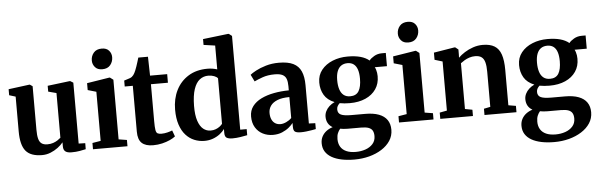

<svg xmlns="http://www.w3.org/2000/svg" viewBox="-60 -1041 4756 1525"><g transform="rotate(-5 2318.0 -278.0)"><path d="M475.5 9.5Q443 9.5 427.2 -3Q411.5 -15.5 411.5 -43.5V-76Q395 -55 368.5 -35Q342 -15 309.5 -2Q277 11 242.5 11Q151 11 111.8 -36.5Q72.5 -84 72.5 -192V-470L22 -485.5V-533.5L188 -555H193L214 -540.5V-192.5Q214 -148.5 221 -121.8Q228 -95 245 -82.8Q262 -70.5 291.5 -70.5Q317 -70.5 337.2 -77.5Q357.5 -84.5 372.8 -94.5Q388 -104.5 398 -113.5V-470L333.5 -487V-533.5L508.5 -555H515L538.5 -540.5V-55L591 -53.5L590.5 -5.5Q572.5 -1.5 543.2 4Q514 9.5 475.5 9.5Z M648 0V-50L714.5 -61V-452.5L647 -472V-527L825.5 -555.5H831.5L857.5 -536V-60.5L923 -50V0ZM776.5 -626.5Q739.5 -626.5 719.8 -649.5Q700 -672.5 700 -702.5Q700 -738.5 722 -764.5Q744 -790.5 786 -790.5H787Q824.5 -790.5 844 -768.2Q863.5 -746 863.5 -715.5Q863.5 -680 841.8 -653.2Q820 -626.5 777.5 -626.5Z M1127 10Q1067 10 1037 -17.8Q1007 -45.5 1007 -109V-474.5H942.5V-522Q954 -526 966 -529.5Q978 -533 988.5 -536.8Q999 -540.5 1005.5 -546Q1012.5 -551.5 1018 -558.8Q1023.5 -566 1028 -575Q1032.5 -584 1037 -594.5Q1042.5 -607 1048.2 -624.5Q1054 -642 1060 -660.8Q1066 -679.5 1070 -694H1147L1150.5 -543H1287V-474.5H1151.5V-180Q1151.5 -132 1155.2 -109.8Q1159 -87.5 1170 -81.5Q1181 -75.5 1201.5 -75.5Q1224 -75.5 1248.2 -81.5Q1272.5 -87.5 1287.5 -94L1305.5 -45Q1289 -31.5 1261.5 -19Q1234 -6.5 1199.5 1.8Q1165 10 1127 10Z M1537 11Q1494 11 1455.8 -4.8Q1417.5 -20.5 1388 -53.2Q1358.5 -86 1341.8 -136.5Q1325 -187 1325 -256Q1325 -342.5 1359 -410.8Q1393 -479 1456.8 -518.5Q1520.5 -558 1609 -558Q1631.5 -558 1651.5 -554.5Q1671.5 -551 1686.5 -546V-736L1595 -749V-795.5L1793.5 -819H1802.5L1826.5 -800.5V-53H1878V-4.5Q1857.5 0 1824.2 5.2Q1791 10.5 1760 10.5Q1730.5 10.5 1714.2 1.5Q1698 -7.5 1698 -39V-70Q1683.5 -48.5 1659.2 -30Q1635 -11.5 1603.8 -0.2Q1572.5 11 1537 11ZM1592 -66.5Q1614.5 -66.5 1633 -73.5Q1651.5 -80.5 1665 -91Q1678.5 -101.5 1686.5 -112V-474.5Q1679 -486 1657.8 -494.2Q1636.5 -502.5 1610.5 -502.5Q1572 -502.5 1542.2 -479.5Q1512.5 -456.5 1495.5 -406Q1478.5 -355.5 1477.5 -273.5Q1477 -199 1492.5 -153.2Q1508 -107.5 1534 -87Q1560 -66.5 1592 -66.5Z M2083 11Q2039 11 2002.2 -7.5Q1965.5 -26 1943.5 -62Q1921.5 -98 1921.5 -149.5Q1921.5 -197 1947.2 -231Q1973 -265 2017.5 -286.8Q2062 -308.5 2118.8 -319.2Q2175.5 -330 2238 -330.5V-364Q2238 -399.5 2229.5 -422.2Q2221 -445 2199 -456Q2177 -467 2137 -467Q2081.5 -467 2039.5 -451.8Q1997.5 -436.5 1974 -425L1947 -480Q1960 -491.5 1993.2 -509.5Q2026.5 -527.5 2074.2 -541.8Q2122 -556 2178.5 -556Q2250 -556 2292.8 -535Q2335.5 -514 2354.8 -470.5Q2374 -427 2374 -360V-54.5L2425 -52.5V-5.5Q2414 -3 2393.2 0.5Q2372.5 4 2349 6.8Q2325.5 9.5 2305 9.5Q2271.5 9.5 2258.2 0Q2245 -9.5 2245 -39.5V-70Q2233.5 -54 2210.8 -35Q2188 -16 2155.8 -2.5Q2123.5 11 2083 11ZM2149 -69Q2170.5 -69 2195.5 -80.5Q2220.5 -92 2238 -110V-277Q2179.5 -277 2142.2 -262Q2105 -247 2087.5 -221.8Q2070 -196.5 2070 -165.5Q2070 -134.5 2080 -112.8Q2090 -91 2108 -80Q2126 -69 2149 -69Z M2711 262.5Q2654.5 262.5 2608.5 253Q2562.5 243.5 2529.8 224.8Q2497 206 2479.2 177.8Q2461.5 149.5 2461.5 111.5Q2461.5 81 2474.2 57Q2487 33 2509.2 16.2Q2531.5 -0.5 2559.5 -9Q2534.5 -23.5 2522.5 -45.5Q2510.5 -67.5 2510.5 -96.5Q2510.5 -119 2520.8 -140Q2531 -161 2549.5 -178Q2568 -195 2592 -206Q2535.5 -228.5 2510 -271.8Q2484.5 -315 2484.5 -371Q2484.5 -429.5 2518 -471.2Q2551.5 -513 2606.5 -535.2Q2661.5 -557.5 2726 -557.5Q2785.5 -557.5 2828 -545.8Q2870.5 -534 2898.5 -510.5Q2910 -527 2937.8 -543.2Q2965.5 -559.5 3000 -559.5H3031.5V-454H2934.5Q2939.5 -445.5 2943.2 -433.5Q2947 -421.5 2949 -408.2Q2951 -395 2951 -381.5Q2951.5 -322.5 2921.8 -278.8Q2892 -235 2838.2 -211Q2784.5 -187 2712 -187Q2690.5 -187 2669.8 -188.8Q2649 -190.5 2632 -194Q2621 -184 2614.5 -172.5Q2608 -161 2608 -146Q2608 -115.5 2632.8 -103.5Q2657.5 -91.5 2717 -91.5H2826.5Q2891.5 -91.5 2935 -75Q2978.5 -58.5 3000.5 -26.5Q3022.5 5.5 3022.5 51.5Q3022.5 100 2997.2 138.8Q2972 177.5 2928.2 205.2Q2884.5 233 2828.8 247.8Q2773 262.5 2711 262.5ZM2726 203Q2768 203 2803.8 190.5Q2839.5 178 2862 152.8Q2884.5 127.5 2884.5 90Q2884.5 64 2875.2 47.2Q2866 30.5 2844.2 22.2Q2822.5 14 2784 14H2676.5Q2660 14 2645 12.5Q2630 11 2618 8.5Q2606 22 2597.8 41.5Q2589.5 61 2589.5 89Q2589.5 125 2605 150.5Q2620.5 176 2651 189.5Q2681.5 203 2726 203ZM2720.5 -241Q2768 -241 2788.8 -275.2Q2809.5 -309.5 2809.5 -374Q2809.5 -417 2799.8 -446.2Q2790 -475.5 2770.5 -490.2Q2751 -505 2721 -505Q2692 -505 2671.2 -491.2Q2650.5 -477.5 2639.2 -449Q2628 -420.5 2628 -377Q2628 -336 2637.5 -305.2Q2647 -274.5 2667.5 -257.8Q2688 -241 2720.5 -241Z M3088 0V-50L3154.5 -61V-452.5L3087 -472V-527L3265.5 -555.5H3271.5L3297.5 -536V-60.5L3363 -50V0ZM3216.5 -626.5Q3179.5 -626.5 3159.8 -649.5Q3140 -672.5 3140 -702.5Q3140 -738.5 3162 -764.5Q3184 -790.5 3226 -790.5H3227Q3264.5 -790.5 3284 -768.2Q3303.5 -746 3303.5 -715.5Q3303.5 -680 3281.8 -653.2Q3260 -626.5 3217.5 -626.5Z M3475 -61V-452.5L3412.5 -471.5V-528.5L3577 -555.5H3584.5L3608.5 -536.5V-498L3607.5 -471Q3628 -491.5 3658.5 -511Q3689 -530.5 3726.2 -543.2Q3763.5 -556 3803.5 -556Q3862 -556 3897.5 -534.2Q3933 -512.5 3949 -465.5Q3965 -418.5 3965 -342.5V-60.5L4024.5 -50.5V0H3769.5V-50L3821 -60.5V-340Q3821 -386.5 3813.2 -415.5Q3805.5 -444.5 3787 -458.2Q3768.5 -472 3735.5 -472Q3711.5 -472 3690 -465Q3668.5 -458 3650.5 -447.2Q3632.5 -436.5 3619 -426V-61L3677.5 -50V0H3417V-50Z M4304 262.5Q4247.5 262.5 4201.5 253Q4155.5 243.5 4122.8 224.8Q4090 206 4072.2 177.8Q4054.5 149.5 4054.5 111.5Q4054.5 81 4067.2 57Q4080 33 4102.2 16.2Q4124.5 -0.5 4152.5 -9Q4127.5 -23.5 4115.5 -45.5Q4103.5 -67.5 4103.5 -96.5Q4103.5 -119 4113.8 -140Q4124 -161 4142.5 -178Q4161 -195 4185 -206Q4128.5 -228.5 4103 -271.8Q4077.5 -315 4077.5 -371Q4077.5 -429.5 4111 -471.2Q4144.5 -513 4199.5 -535.2Q4254.5 -557.5 4319 -557.5Q4378.5 -557.5 4421 -545.8Q4463.5 -534 4491.5 -510.5Q4503 -527 4530.8 -543.2Q4558.5 -559.5 4593 -559.5H4624.5V-454H4527.5Q4532.5 -445.5 4536.2 -433.5Q4540 -421.5 4542 -408.2Q4544 -395 4544 -381.5Q4544.5 -322.5 4514.8 -278.8Q4485 -235 4431.2 -211Q4377.5 -187 4305 -187Q4283.5 -187 4262.8 -188.8Q4242 -190.5 4225 -194Q4214 -184 4207.5 -172.5Q4201 -161 4201 -146Q4201 -115.5 4225.8 -103.5Q4250.5 -91.5 4310 -91.5H4419.5Q4484.5 -91.5 4528 -75Q4571.5 -58.5 4593.5 -26.5Q4615.5 5.5 4615.5 51.5Q4615.5 100 4590.2 138.8Q4565 177.5 4521.2 205.2Q4477.5 233 4421.8 247.8Q4366 262.5 4304 262.5ZM4319 203Q4361 203 4396.8 190.5Q4432.5 178 4455 152.8Q4477.5 127.5 4477.5 90Q4477.5 64 4468.2 47.2Q4459 30.5 4437.2 22.2Q4415.5 14 4377 14H4269.5Q4253 14 4238 12.5Q4223 11 4211 8.5Q4199 22 4190.8 41.5Q4182.5 61 4182.5 89Q4182.5 125 4198 150.5Q4213.5 176 4244 189.5Q4274.5 203 4319 203ZM4313.5 -241Q4361 -241 4381.8 -275.2Q4402.5 -309.5 4402.5 -374Q4402.5 -417 4392.8 -446.2Q4383 -475.5 4363.5 -490.2Q4344 -505 4314 -505Q4285 -505 4264.2 -491.2Q4243.5 -477.5 4232.2 -449Q4221 -420.5 4221 -377Q4221 -336 4230.5 -305.2Q4240 -274.5 4260.5 -257.8Q4281 -241 4313.5 -241Z"/></g></svg>

Font: Merriweather 48pt
Style: Bold
Weight: 700
Version: Version 2.100